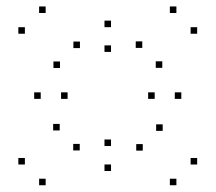

<svg xmlns="http://www.w3.org/2000/svg" viewBox="-20 -621 660 588"><path d="M535.3 -318.2V-338.2H515.3V-318.2ZM320 -537.8V-557.8H300V-537.8ZM104.7 -318.2V-338.2H84.7V-318.2ZM320 -97.3V-117.3H300V-97.3ZM187 -318.2V-338.2H167V-318.2ZM320 -462V-482H300V-462ZM453.7 -318.2V-338.2H433.7V-318.2ZM320 -173.8V-193.8H300V-173.8ZM520.2 -53.7V-73.7H500.2V-53.7ZM583.8 -117.2V-137.2H563.8V-117.2ZM478.2 -220.2V-240.2H458.2V-220.2ZM417.2 -159.7V-179.7H397.2V-159.7ZM583.8 -517.7V-537.7H563.8V-517.7ZM520.2 -581.2V-601.2H500.2V-581.2ZM415.7 -474.3V-494.3H395.7V-474.3ZM477 -413.2V-433.2H457V-413.2ZM163.7 -412.7V-432.7H143.7V-412.7ZM224.8 -473.7V-493.7H204.8V-473.7ZM119.8 -581.2V-601.2H99.8V-581.2ZM56.2 -517.7V-537.7H36.2V-517.7ZM224.2 -160.3V-180.3H204.2V-160.3ZM162.8 -221.5V-241.5H142.8V-221.5ZM56.2 -117.2V-137.2H36.2V-117.2ZM119.8 -53.7V-73.7H99.8V-53.7Z"/></svg>

Font: Monaspace Radon Dots Var
Style: Regular
Weight: 400
Designer: Riley Cran and the Lettermatic Team
Version: Version 1.100 (Monaspace Radon Dots)